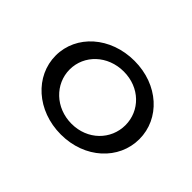

<svg xmlns="http://www.w3.org/2000/svg" viewBox="-78 -818 584 584"><g transform="rotate(45 214.5 -525.5)"><path d="M40 -526C40 -438 118 -367 221 -367C324 -367 400 -438 400 -526C400 -614 324 -684 221 -684C118 -684 40 -614 40 -526ZM100 -526C100 -588 152 -638 221 -638C290 -638 340 -588 340 -526C340 -464 290 -413 221 -413C152 -413 100 -464 100 -526Z"/></g></svg>

Font: Charger Sport
Style: DfExt
Weight: 400
Designer: Jasper
Foundry: Cannot Into Space Fonts
Version: Version 1.1